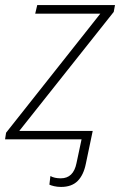

<svg xmlns="http://www.w3.org/2000/svg" viewBox="-33 -550 474 758"><path d="M208 188Q193 188 180.5 185Q168 182 162 179L166 145Q182 154 207 154Q257 154 269 94L289 0H-13L-9 -26L363 -496H106L114 -530H421L416 -503L43 -33H333L306 96Q297 141 273.5 164.5Q250 188 208 188Z"/></svg>

Font: Noto Sans Disp ExtLt
Style: Italic
Weight: 200
Italic angle: -12°
Designer: Monotype Design Team
Foundry: Monotype Imaging Inc.
Version: Version 2.000;GOOG;noto-source:20170915:90ef993387c0